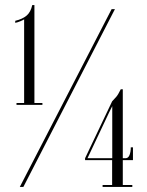

<svg xmlns="http://www.w3.org/2000/svg" viewBox="-20 -736 578 756"><path d="M45 -323V-330.5H75V-660Q72.5 -657.5 60.5 -652.5Q48.5 -647.5 40 -646V-654Q69 -661 85 -674.8Q101 -688.5 107 -716H115.5V-330.5H147V-323ZM58 0 419.5 -700H432.5L72 0ZM384 0V-7.5H421.5V-105.5H315V-113L421.5 -337Q430.5 -346.5 437.8 -354.8Q445 -363 455.5 -384.5H463.5V-113H474.5Q485 -113 490 -125.5Q495 -138 495 -156H503.5V-105.5H463.5V-7.5H501V0ZM422 -318 409.5 -293 324.5 -113H422Z"/></svg>

Font: Imbue 100pt ExtraLight
Style: Regular
Weight: 200
Designer: Tyler Finck
Foundry: Etcetera Type Company
Version: Version 1.102; ttfautohint (v1.8.3)